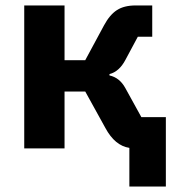

<svg xmlns="http://www.w3.org/2000/svg" viewBox="-20 -545 641 705"><path d="M455 140V-2Q402 -10 367 -75L293 -209H217V0H69V-525H217V-324H293L362 -452Q383 -491 409.5 -508Q436 -525 478 -525H539V-410H486L441 -326Q418 -282 382 -273V-268Q419 -260 440 -222L499 -115H589V140Z"/></svg>

Font: Aneliza
Style: Bold
Weight: 700
Designer: Mike Abbink, Paul van der Laan, Pieter van Rosmalen
Foundry: Bold Monday
Version: Version 3.0